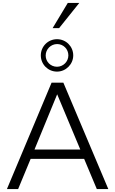

<svg xmlns="http://www.w3.org/2000/svg" viewBox="-20 -1283 782 1303"><path d="M525 -268H214L368 -643ZM367 -830C324 -830 290 -864 290 -906C290 -949 325 -984 368 -984C410 -984 444 -950 444 -907C444 -865 409 -830 367 -830ZM715 0 410 -722H330L27 0H103L188 -205H551L637 0ZM367 -1017C306 -1017 257 -968 257 -907C257 -846 306 -797 367 -797C427 -797 477 -847 477 -907C477 -968 428 -1017 367 -1017ZM440 -1263 337 -1092H381L518 -1263Z"/></svg>

Font: Perun Light
Style: Regular
Weight: 300
Foundry: Copyright (c) Stefan Peev, Context Ltd, 2016
Version: Version 1.089